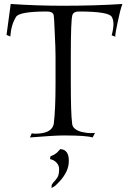

<svg xmlns="http://www.w3.org/2000/svg" viewBox="-20 -690 649 968"><path d="M131 3 140 -18Q144 -17 148.5 -16.5Q153 -16 157 -16Q241 -16 251 -65Q260 -137 260 -267V-407Q260 -427 259 -456Q258 -485 256 -525Q253 -607 250 -616Q245 -632 216 -632Q78 -632 61 -605Q36 -565 32 -506L13 -514L34 -670Q166 -661 297 -661Q462 -661 597 -670Q585 -637 573 -577Q561 -522 561 -505L543 -512Q552 -545 552 -568Q552 -590 544 -604Q531 -632 377 -632Q351 -632 345 -614Q341 -602 339 -550.5Q337 -499 337 -407V-274Q337 -200 338.5 -147.5Q340 -95 344 -64Q348 -37 391 -25Q415 -19 439 -19Q444 -19 449 -19Q454 -19 459 -20L447 3Q414 -7 310 -7H295Q275 -7 234 -4.5Q193 -2 131 3ZM240 258V247Q240 241 248 231Q261 218 269.5 204.5Q278 191 278 162Q278 144 265 130Q252 116 232 112L235 97Q250 94 269 78L279 67Q284 60 287 62Q327 66 327 120Q327 151 314 176.5Q301 202 284.5 220Q268 238 258 247Q251 252 240 258Z"/></svg>

Font: Gideon Roman
Style: Regular
Weight: 400
Designer: Robert E. Leuschke
Foundry: Robert E. Leuschke
Version: Version 2.010